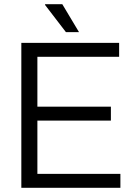

<svg xmlns="http://www.w3.org/2000/svg" viewBox="-20 -889 636 909"><path d="M81 0V-686H544V-620H157V-384H505V-318H157V-66H550V0ZM354 -737H292L193 -866L194 -869H275Z"/></svg>

Font: Archivo SemiCondensed Light
Style: Regular
Weight: 300
Width: 4
Designer: Hector Gatti
Foundry: Omnibus-Type
Version: Version 2.001